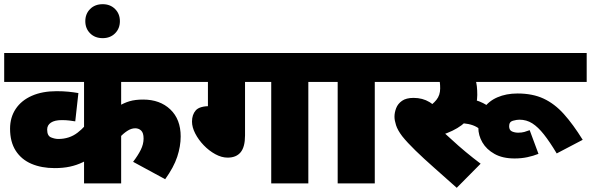

<svg xmlns="http://www.w3.org/2000/svg" viewBox="-20 -875 2819 916"><path d="M884 -484H558V-328L545 -368Q571 -384 598 -392Q625 -400 663 -400Q743 -400 792.5 -353Q842 -306 842 -224Q842 -177 825.5 -127Q809 -77 768 -20L615 -103Q638 -133 651.5 -160Q665 -187 665 -214Q665 -241 653.5 -252Q642 -263 625 -263Q606 -263 586.5 -250Q567 -237 553 -221L558 -241V0H381V-175L435 -137Q404 -115 375 -101Q346 -87 313.5 -80Q281 -73 241 -73Q178 -73 130 -93.5Q82 -114 55 -156Q28 -198 28 -261Q28 -315 55 -355.5Q82 -396 132 -418Q182 -440 250 -440Q281 -440 306 -437.5Q331 -435 354 -431L339 -296Q327 -298 311 -300Q295 -302 275 -302Q241 -302 223 -290Q205 -278 205 -257Q205 -227 223.5 -219.5Q242 -212 258 -212Q311 -212 350 -242Q389 -272 409 -308L381 -190V-484H0V-622H884Z M387 -774Q387 -809 410 -832Q433 -855 470 -855Q506 -855 529 -832Q552 -809 552 -774Q552 -739 529 -716Q506 -693 470 -693Q433 -693 410 -716Q387 -739 387 -774Z M1149 -484V-229Q1149 -174 1128 -148.5Q1107 -123 1066 -123Q1037 -123 1007 -139.5Q977 -156 952 -182Q927 -208 911.5 -238Q896 -268 896 -295Q896 -328 914 -348.5Q932 -369 985 -369L972 -366V-484H869V-622H1536V-484H1451V0H1274V-484Z M1768 -484V0H1591V-484H1521V-622H1853V-484Z M2231 -484 2230 -540Q2240 -518 2248.5 -494Q2257 -470 2257 -422Q2257 -380 2238.5 -343Q2220 -306 2182 -277.5Q2144 -249 2084 -230L2083 -256Q2106 -236 2136 -208Q2166 -180 2201.5 -150.5Q2237 -121 2273 -94L2159 21Q2102 -30 2051.5 -74.5Q2001 -119 1962 -157Q1923 -195 1899 -225Q1877 -254 1869.5 -277.5Q1862 -301 1862 -318Q1862 -338 1870 -359Q1878 -380 1898 -394Q1918 -408 1953 -408Q1996 -408 2029 -388Q2062 -368 2092 -319L2012 -357Q2044 -376 2062 -398.5Q2080 -421 2080 -453Q2080 -486 2073.5 -505Q2067 -524 2055 -544L2104 -484H1838V-622H2779V-484ZM2317 -221Q2287 -250 2254 -269Q2221 -288 2163 -288L2156 -409Q2209 -409 2248 -397.5Q2287 -386 2317 -363ZM2435 -119Q2378 -119 2339.5 -140.5Q2301 -162 2281.5 -195.5Q2262 -229 2262 -266Q2262 -320 2286 -356Q2310 -392 2352.5 -410.5Q2395 -429 2449 -429Q2521 -429 2573.5 -404.5Q2626 -380 2670 -331Q2714 -282 2760 -208L2636 -143Q2603 -198 2575 -233.5Q2547 -269 2519.5 -286.5Q2492 -304 2458 -304Q2445 -304 2427 -299Q2409 -294 2409 -273Q2409 -254 2422.5 -248Q2436 -242 2452 -242Q2469 -242 2481.5 -245.5Q2494 -249 2507 -254L2549 -141Q2524 -131 2495.5 -125Q2467 -119 2435 -119Z"/></svg>

Font: Noto Sans Devanagari Black
Style: Regular
Weight: 900
Version: Version 2.003